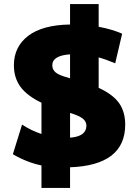

<svg xmlns="http://www.w3.org/2000/svg" viewBox="-20 -835 686 940"><path d="M463 -554V-405Q534 -372 563.5 -329.5Q593 -287 593 -225Q593 -26 323 -16V85H183V-25Q111 -40 43 -80L88 -225Q132 -196 183 -179V-332Q111 -367 79.5 -411Q48 -455 48 -515Q48 -606 118 -659.5Q188 -713 323 -715V-815H463V-704Q531 -691 578 -670L544 -525Q499 -544 463 -554ZM323 -569Q236 -563 236 -515Q236 -494 253 -480Q270 -466 313 -455Q315 -454 318 -453Q321 -452 323 -452ZM323 -161Q403 -167 403 -220Q403 -240 385 -254.5Q367 -269 323 -282Z"/></svg>

Font: Mplus 1p Black
Style: Regular
Weight: 900
Version: Version 1.061